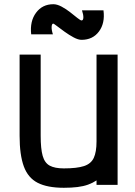

<svg xmlns="http://www.w3.org/2000/svg" viewBox="-20 -877 640 911"><path d="M283 14Q205 14 159 -9.5Q113 -33 93 -87.5Q73 -142 73 -233V-618H173V-233Q173 -171 182.5 -137.5Q192 -104 216 -91Q240 -78 283 -78Q345 -78 378.5 -89Q412 -100 425 -128Q438 -156 438 -206V-618H538V0H438V-21Q420 -9 398 -1Q376 7 347.5 10.5Q319 14 283 14ZM367 -688Q351 -688 329.5 -699.5Q308 -711 286.5 -726.5Q265 -742 250 -753.5Q235 -765 233 -765Q226 -765 225 -750.5Q224 -736 231 -714H128Q121 -776 151 -816.5Q181 -857 233 -857Q251 -857 272.5 -845.5Q294 -834 313.5 -818.5Q333 -803 347.5 -791.5Q362 -780 367 -780Q375 -780 375.5 -793.5Q376 -807 369 -828H471Q479 -767 449.5 -727.5Q420 -688 367 -688Z"/></svg>

Font: Victor Mono Thin
Style: Regular
Weight: 100
Monospace: yes
Designer: Rune Bjørnerås
Version: Version 1.561;gftools[0.9.30]